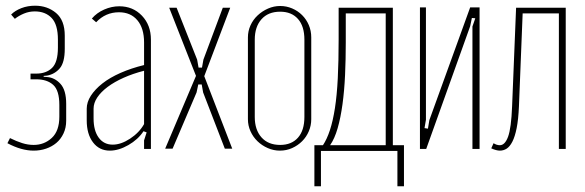

<svg xmlns="http://www.w3.org/2000/svg" viewBox="-20 -522 2049 673"><path d="M98 6Q55 6 6 -20L15 -38Q37 -27 57.5 -20.5Q78 -14 98 -14Q135 -14 161.5 -38.5Q188 -63 188 -113V-154Q188 -205 166.5 -224.5Q145 -244 107 -244H87V-264H107Q142 -264 162.5 -284Q183 -304 183 -355V-383Q183 -436 161 -459Q139 -482 102 -482Q82 -482 64 -474.5Q46 -467 32 -456L19 -471Q33 -485 55 -493.5Q77 -502 103 -502Q146 -502 176.5 -476.5Q207 -451 207 -397V-351Q207 -303 189.5 -282.5Q172 -262 145 -257L133 -256V-253L145 -252Q172 -250 192 -228Q212 -206 212 -158V-99Q212 -74 202.5 -54Q193 -34 177.5 -21Q162 -8 141.5 -1Q121 6 98 6Z M284 -141Q284 -164 298.5 -186.5Q313 -209 339 -229.5Q365 -250 402.5 -266.5Q440 -283 485 -294V-373Q485 -423 461.5 -451Q438 -479 397 -479Q350 -479 317 -444L302 -457Q319 -477 345 -488.5Q371 -500 398 -500Q446 -500 477.5 -467Q509 -434 509 -383V0H485V-30L494 -58L483 -62Q464 -33 430 -13.5Q396 6 365 6Q328 6 306 -23Q284 -52 284 -100ZM375 -15Q404 -15 436 -36Q468 -57 485 -87V-274Q446 -264 413.5 -249.5Q381 -235 357.5 -217.5Q334 -200 321 -180.5Q308 -161 308 -141V-107Q308 -64 326 -39.5Q344 -15 375 -15Z M599 -495 671 -313 676 -285H688L693 -313L761 -495H787L696 -255L794 -1H768L692 -198L687 -226H675L669 -198L585 -1H559L667 -256L573 -495Z M962 -501Q984 -501 1004 -492.5Q1024 -484 1039 -469Q1054 -454 1062.5 -434Q1071 -414 1071 -391V-104Q1071 -82 1062.5 -62Q1054 -42 1039 -27Q1024 -12 1004 -3Q984 6 961 6Q939 6 918.5 -3Q898 -12 882.5 -27Q867 -42 858 -62Q849 -82 849 -104V-391Q849 -413 858 -433Q867 -453 883 -468Q899 -483 919.5 -492Q940 -501 962 -501ZM962 -481Q920 -481 896.5 -454.5Q873 -428 873 -383V-112Q873 -67 896.5 -40.5Q920 -14 962 -14Q1002 -14 1024.5 -39.5Q1047 -65 1047 -112V-383Q1047 -430 1024.5 -455.5Q1002 -481 962 -481Z M1082 131V-13H1112Q1126 -34 1136.5 -66Q1147 -98 1154 -143Q1161 -188 1164 -247.5Q1167 -307 1167 -384V-495H1357V-13H1396V131H1373V7H1105V131ZM1332 -13V-475H1192V-373Q1192 -314 1189.5 -259Q1187 -204 1180.5 -156.5Q1174 -109 1163.5 -72.5Q1153 -36 1137 -13Z M1661 -496V0H1636V-429L1646 -458L1634 -459L1628 -430L1474 0H1452V-496H1473V-102L1468 -73L1480 -71L1485 -101L1628 -496Z M1710 -20Q1721 -13 1732 -13Q1750 -13 1761 -43Q1772 -73 1775 -149L1789 -495H1963V0H1939V-475H1812L1799 -149Q1797 -103 1791 -73Q1785 -43 1776 -25.5Q1767 -8 1756 -1Q1745 6 1732 6Q1720 6 1702 -2Z"/></svg>

Font: Moniqa Thin Paragraph
Style: Regular
Weight: 100
Designer: Rajesh Rajput
Foundry: Rajesh Rajput
Version: Version 1.000